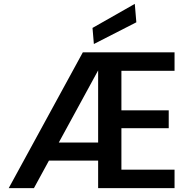

<svg xmlns="http://www.w3.org/2000/svg" viewBox="-20 -970 975 990"><path d="M25 0 407 -700H880V-605H606V-401H850V-309H606V-95H880V0H486V-607L155 0ZM166 -142 216 -235H543V-142ZM464 -743 457 -826 675 -950 683 -855Z"/></svg>

Font: DM Sans 18pt SemiBold
Style: Regular
Weight: 600
Designer: Colophon Foundry, Jonny Pinhorn
Foundry: Colophon Foundry
Version: Version 4.004;gftools[0.9.30]